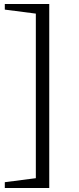

<svg xmlns="http://www.w3.org/2000/svg" viewBox="-20 -748 394 959"><path d="M226 -728V191H4V162L159 142V-680L4 -700V-728Z"/></svg>

Font: Piazzolla SC
Style: Regular
Weight: 400
Designer: Juan Pablo del Peral
Foundry: Huerta Tipografica
Version: Version 1.330